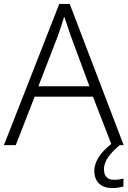

<svg xmlns="http://www.w3.org/2000/svg" viewBox="-20 -737 648 975"><path d="M508 123C508 77 542 39 588 0H608L334 -717H281L0 0H60L156 -246H452L545 -6C495 33 459 81 459 130C459 187 493 218 551 218C575 218 592 214 607 210V170C596 173 580 176 559 176C526 176 508 158 508 123ZM339 -556 434 -299H175L274 -555C283 -580 296 -618 306 -653C316 -622 332 -575 339 -556Z"/></svg>

Font: Noto Sans Malayalam Light
Style: Regular
Weight: 300
Designer: Jelle Bosma - Monotype Design Team
Foundry: Monotype Imaging Inc.
Version: Version 2.104